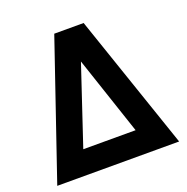

<svg xmlns="http://www.w3.org/2000/svg" viewBox="-128 -840 937 960"><g transform="rotate(-20 340.0 -360.0)"><path d="M261.7 -720H418L664.1 0H15.6ZM200.5 -127.5H478.9L339.5 -543.7Z"/></g></svg>

Font: Kufam
Style: Regular
Weight: 400
Designer: Wael Morcos, Artur Schmal
Foundry: Original Type
Version: Version 1.301; ttfautohint (v1.8.3)